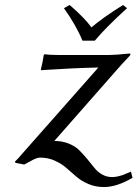

<svg xmlns="http://www.w3.org/2000/svg" viewBox="-20 -651 552 771"><path d="M311 -487.8Q287.1 -546.9 236.8 -618.2L259.8 -630.9Q320.8 -578.1 347.2 -541Q394 -581.1 474.1 -630.9L490.2 -618.2Q403.8 -539.6 360.8 -487.8ZM430.2 60.1Q440.9 60.1 453.1 57.4Q465.3 54.7 471.4 52.5Q477.5 50.3 491.2 44.4Q504.9 38.6 505.9 38.1L512.2 63Q448.7 100.1 397.9 100.1Q363.3 100.1 335 87.9Q306.6 75.7 286.6 58.3Q266.6 41 246.8 23.7Q227.1 6.3 200 -5.9Q172.9 -18.1 140.1 -18.1Q132.3 -18.1 122.1 -13.7Q111.8 -9.3 97.7 -1.2Q83.5 6.8 77.1 9.8L42 2.9L40 -2Q52.7 -13.7 67.9 -32.2L375 -379.9Q323.7 -378.9 266.4 -376.2Q209 -373.5 176.8 -371.1L145 -369.1L144 -372.1Q150.9 -398.4 155.8 -430.2L159.2 -433.1Q180.2 -430.2 213.9 -430.2H418Q430.7 -430.2 450 -431.6Q469.2 -433.1 483.9 -434.6Q498.5 -436 500 -436Q503.9 -436 503.9 -432.1Q503.9 -430.2 499.5 -425.5Q495.1 -420.9 484.4 -409.4Q473.6 -397.9 464.8 -388.2L198.2 -85Q230.5 -85 256.6 -74.2Q282.7 -63.5 298.6 -47.4Q314.5 -31.2 330.3 -12.5Q346.2 6.3 358.6 22.5Q371.1 38.6 389.6 49.3Q408.2 60.1 430.2 60.1Z"/></svg>

Font: Linear Smooth
Style: Italic
Weight: 400
Designer: Philipp H. Poll, Flanker
Foundry: Philipp H. Poll, reworked by Flanker
Version: Version 1.061 | FøM Fix